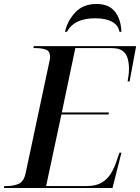

<svg xmlns="http://www.w3.org/2000/svg" viewBox="-41 -946 705 966"><path d="M-21 0 -19 -10H-6Q26 -10 52.5 -21Q79 -32 88 -75L207 -634Q211 -649 211 -659Q211 -688 190.5 -696Q170 -704 140 -704H127L129 -714H644L611 -536H601Q603 -546 605.5 -565.5Q608 -585 608 -599Q608 -627 601.5 -651Q595 -675 576.5 -689.5Q558 -704 520 -704H338L270 -380H507L505 -370H268L191 -10H396Q442 -10 471 -27.5Q500 -45 517 -73Q534 -101 545 -134L560 -178H570L525 0ZM286 -786Q299 -843 338.5 -884.5Q378 -926 445 -926Q505 -926 536 -889Q567 -852 570 -786H560Q554 -820 522 -837Q490 -854 438 -854Q387 -854 351.5 -838Q316 -822 296 -786Z"/></svg>

Font: Noto Serif Display Medium
Style: Italic
Weight: 500
Italic angle: -12°
Designer: Monotype Design Team
Foundry: Monotype Imaging Inc.
Version: Version 2.009